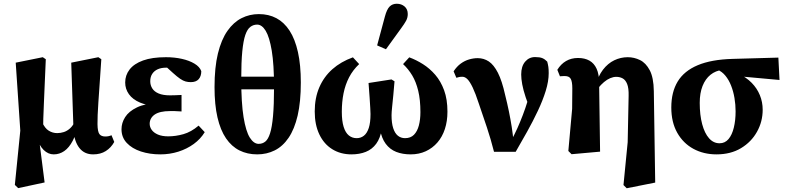

<svg xmlns="http://www.w3.org/2000/svg" viewBox="-20 -801 4161 1015"><path d="M58.5 176.5 87.3 -110.5 63.1 -469.7 206.1 -498.6 222.1 -487.9Q218.8 -411.1 216.3 -354Q213.9 -297 212 -253.7Q210 -210.5 208.9 -174.5Q207.7 -138.4 207.7 -103.3L185.2 -76.2L215.8 163.5L76.1 193.5ZM472.4 15.1Q426.3 15.1 399.8 -18.5Q373.3 -52.2 368.5 -111.3V-116.4L356.6 -469.7L499.9 -498.6L515.6 -487.9Q510.3 -409.4 506.5 -353.7Q502.7 -298.1 500 -259.4Q497.4 -220.7 496.3 -193.5Q495.1 -166.2 495.4 -144.5Q496 -104.6 505.7 -92Q515.4 -79.4 536.9 -79.4Q546.2 -79.4 554.3 -81.2Q562.5 -82.9 569.4 -86.2L584 -50.6Q567.1 -20.1 539.3 -2.5Q511.6 15.1 472.4 15.1ZM263.8 15.1Q234.8 15.1 210.7 -8.3Q186.6 -31.8 171 -81.3H169L202.9 -155.1Q216.7 -123.1 237.5 -110.2Q258.3 -97.3 282.3 -97.3Q300.1 -97.3 317.5 -102.9Q334.9 -108.5 350.4 -122.5Q365.8 -136.4 376.8 -161.1L396.1 -147H394.1Q383.4 -92.8 364.3 -56.5Q345.2 -20.2 319.8 -2.5Q294.3 15.1 263.8 15.1Z M827.5 15.1Q771.6 15.1 724.9 -0.2Q678.1 -15.6 650.2 -45.3Q622.3 -75 622.3 -117.7Q622.3 -151.3 641.6 -181.8Q660.8 -212.3 704 -233.2Q747.1 -254 817.5 -257.5V-239.9Q759.8 -241.9 720.5 -258.6Q681.2 -275.3 661.5 -303.1Q641.8 -330.8 641.8 -365Q641.8 -403.4 665.1 -433.6Q688.4 -463.9 736.2 -481.3Q783.9 -498.6 857.2 -498.6Q902.4 -498.6 941.6 -489.8Q980.8 -481 1008.2 -464.5Q1035.7 -448 1044.1 -425Q1044.1 -398.2 1030.4 -382.5Q1016.6 -366.8 988.6 -366.8Q974.1 -366.8 961.1 -370.3Q948.2 -373.8 932.5 -384.4Q916.8 -395.1 894.1 -415.6L846.4 -458.9L905.3 -466.7L927.4 -439.8Q906.1 -445.2 888.2 -444.2Q870.3 -443.2 856.7 -443.2Q832.9 -443.2 814.4 -435.1Q795.9 -427 785.1 -411Q774.3 -395 774.3 -371.5Q774.3 -350.5 785.1 -333.4Q795.9 -316.3 818.9 -306.7Q842 -297 878.3 -297Q893.3 -297 905.1 -297.5Q916.9 -298 939.7 -299V-211.8Q914.7 -213.8 902.2 -213.8Q889.8 -213.8 878.8 -213.8Q851.4 -213.8 831.2 -209.1Q811 -204.5 797.8 -195.4Q784.6 -186.2 778 -173.9Q771.3 -161.6 771.3 -146.7Q771.3 -129.5 782 -114.4Q792.7 -99.3 814.7 -89.7Q836.8 -80.2 869.4 -80.2Q908.5 -80.2 949.4 -91.7Q990.4 -103.2 1030 -136.9L1062.3 -102.4Q1040.4 -66.2 1004.1 -39.8Q967.9 -13.5 922.7 0.8Q877.5 15.1 827.5 15.1Z M1339.8 15.1Q1390 15.1 1432.3 -6Q1474.7 -27.1 1505.6 -72.5Q1536.6 -118 1553.5 -190.2Q1570.3 -262.4 1570.3 -365Q1570.3 -457.6 1555 -525.9Q1539.7 -594.3 1510.9 -638.7Q1482 -683.1 1441.3 -704.8Q1400.5 -726.5 1348.6 -726.5Q1299.5 -726.5 1257.1 -705.1Q1214.6 -683.7 1182.3 -637.7Q1150 -591.6 1132 -518.2Q1114.1 -444.7 1114.1 -340.4Q1114.1 -247.4 1129.7 -180.1Q1145.3 -112.8 1174.8 -69.7Q1204.3 -26.5 1246 -5.7Q1287.8 15.1 1339.8 15.1ZM1347.3 -40.5Q1321.6 -40.5 1300.7 -73.4Q1279.9 -106.4 1267.6 -181.6Q1255.3 -256.8 1255.3 -383.3Q1255.3 -472.7 1260.8 -529.3Q1266.4 -585.9 1277 -616.6Q1287.7 -647.3 1303.7 -659.1Q1319.6 -670.9 1339.4 -670.9Q1364.6 -670.9 1384.5 -638.3Q1404.5 -605.6 1416.6 -533.1Q1428.7 -460.7 1428.7 -340.8Q1428.7 -246.5 1423.3 -187.3Q1418 -128.2 1407.7 -96.4Q1397.5 -64.5 1382.5 -52.5Q1367.5 -40.5 1347.3 -40.5ZM1168.7 -328.8H1517.5V-395.8H1168.7Z M1837.8 15.1Q1780.5 15.1 1736.5 -12.2Q1692.5 -39.5 1668.2 -90.5Q1643.8 -141.5 1643.8 -211.5Q1643.8 -283.1 1668 -339.2Q1692.1 -395.2 1737 -435.1Q1782 -474.9 1845.7 -497.9L1878.7 -462.2Q1845.8 -431.2 1825.6 -392.5Q1805.4 -353.7 1796.2 -308Q1787 -262.4 1787 -210.5Q1787 -161.2 1796.7 -130.3Q1806.3 -99.4 1824.1 -85Q1841.8 -70.6 1865.5 -70.6Q1887.2 -70.6 1903.7 -83.5Q1920.2 -96.3 1929.5 -124.5Q1938.7 -152.7 1938.7 -198Q1938.7 -208.9 1937.4 -230.1Q1936 -251.3 1934 -284.6Q1932 -317.8 1928.3 -362.2L2049.5 -381.1L2065.6 -371.2Q2062.9 -334.3 2059.3 -298.8Q2055.8 -263.2 2052.9 -235.2Q2049.9 -207.1 2049.9 -191.7Q2049.9 -150.1 2058.7 -123.3Q2067.4 -96.5 2083.4 -83.5Q2099.5 -70.6 2121.3 -70.6Q2150.7 -70.6 2168.4 -88.5Q2186 -106.5 2194.3 -137.7Q2202.5 -169 2202.5 -208.1Q2202.5 -273.3 2191 -320.7Q2179.6 -368.1 2159.2 -402.2Q2138.7 -436.2 2110.8 -462.2L2143.5 -497.9Q2180.1 -484.5 2215.9 -461.9Q2251.6 -439.4 2280.9 -405.6Q2310.2 -371.8 2327.8 -323.8Q2345.4 -275.9 2345.4 -210.5Q2345.4 -160.4 2331.9 -119.1Q2318.4 -77.8 2292.6 -47.9Q2266.7 -18 2230.8 -1.4Q2194.9 15.1 2150.8 15.1Q2108.2 15.1 2074.7 2Q2041.2 -11.2 2019.1 -40.8Q1997.1 -70.3 1988.7 -118.3H1998.5Q1990.4 -70.4 1968.8 -41Q1947.2 -11.6 1914 1.7Q1880.8 15.1 1837.8 15.1ZM1973.7 -561 2014.9 -714Q2025 -751.8 2039.8 -766.5Q2054.7 -781.2 2077.6 -781.2Q2101.9 -781.2 2118.8 -766.8Q2135.6 -752.4 2135.6 -726.9Q2135.6 -707.5 2126.7 -691.1Q2117.8 -674.8 2100.1 -650.8L2020.3 -540.6Z M2591.6 1.5Q2574.6 -65.6 2554 -127.3Q2533.5 -189.1 2511.5 -252.8Q2493.7 -307.2 2479 -338.1Q2464.2 -369 2451.3 -382.1Q2438.4 -395.2 2424.5 -395.2Q2414.5 -395.2 2407.4 -393.8Q2400.2 -392.5 2392.5 -389.8L2378 -424Q2395 -449.8 2415.8 -464.9Q2436.7 -480.1 2459.8 -486.8Q2483 -493.6 2505.5 -493.6Q2537.7 -493.6 2564.1 -476.1Q2590.5 -458.5 2612.2 -416.2Q2633.8 -373.9 2650.2 -299.9Q2661.8 -253.7 2670.3 -212.2Q2678.8 -170.6 2685.2 -130.1Q2691.6 -89.7 2695.4 -44.8H2675.2L2683.3 -59.2Q2699.6 -88.9 2714.7 -122.3Q2729.7 -155.7 2743.6 -192.2Q2757.6 -228.6 2769.7 -268.4Q2781.7 -308.1 2791.8 -350.5L2794.5 -194Q2772.2 -246.8 2759.2 -286.2Q2746.1 -325.6 2740.7 -355.2Q2735.3 -384.8 2735.3 -407.3Q2735.3 -450.5 2756.1 -474.9Q2776.8 -499.3 2808.6 -499.3Q2833.5 -499.3 2847 -493.7Q2860.5 -488.1 2872.9 -475.3Q2877 -460.2 2878.9 -447.2Q2880.7 -434.1 2880.7 -414.3Q2880.7 -371.2 2864.9 -320.3Q2849.1 -269.4 2823.2 -214.7Q2797.3 -159.9 2766.7 -105Q2736.2 -50.1 2706.1 1.5Z M2984.5 -2.8 3004.6 -225.6 3005.5 -333.9Q3005.5 -368.9 2997.3 -383.9Q2989.1 -398.9 2966.3 -398.9Q2960.6 -398.9 2953.2 -398.6Q2945.8 -398.3 2940.1 -397.7L2926.3 -432Q2944.8 -462.3 2972.4 -478.4Q3000 -494.5 3035.7 -494.5Q3071 -494.5 3095.9 -480.6Q3120.8 -466.6 3134 -437.5Q3147.3 -408.5 3147.3 -360.9V-358.2L3152.3 0.7L3001.6 14.2ZM3276 177.2 3298.2 -49.2 3303.2 -294.1Q3304.2 -335.5 3295.3 -357.2Q3286.5 -378.8 3271.3 -386.8Q3256.2 -394.8 3237.8 -394.8Q3222.6 -394.8 3205.9 -387.8Q3189.2 -380.8 3173 -367.1Q3156.7 -353.4 3141.6 -334.3L3125.8 -345.1H3127.8Q3141.7 -398.9 3167.6 -432.5Q3193.5 -466.1 3227.4 -482.4Q3261.4 -498.6 3298.6 -498.6Q3332.3 -498.6 3363.3 -483.5Q3394.2 -468.5 3414.8 -429.7Q3435.4 -391 3436.4 -319.4L3443.7 164.2L3293.1 194.2Z M3767.5 15.1Q3699.8 15.1 3645.7 -14.2Q3591.6 -43.6 3560.2 -99.2Q3528.8 -154.8 3528.8 -232.9Q3528.8 -314.4 3562.7 -370.2Q3596.7 -426.1 3668.6 -456.3Q3740.6 -486.6 3853.4 -489.7L4094.8 -496.5L4100.9 -378.2L3854.9 -400.6L3799.7 -431.7Q3763.1 -427.5 3735.9 -405.7Q3708.8 -383.8 3693.9 -346.2Q3679.1 -308.5 3679.1 -257Q3679.1 -192.9 3692 -144.7Q3704.9 -96.5 3728.3 -70.1Q3751.7 -43.6 3783.9 -43.6Q3812.6 -43.6 3831.3 -65.8Q3850 -88 3859.3 -126.3Q3868.7 -164.6 3868.7 -212.3Q3868.7 -247.9 3862.8 -282.8Q3857 -317.7 3845 -348.1Q3833.1 -378.5 3814.8 -400.8Q3796.6 -423.1 3771.5 -433.2L3787 -438.9Q3841.3 -432 3883.2 -412.2Q3925 -392.3 3953.6 -363.3Q3982.1 -334.3 3997 -297.8Q4011.9 -261.3 4011.9 -220.9Q4011.9 -158.3 3981.9 -104.5Q3952 -50.7 3897.4 -17.8Q3842.8 15.1 3767.5 15.1Z"/></svg>

Font: Source Serif 4 Variable
Style: Regular
Weight: 400
Designer: Frank Grießhammer
Foundry: Adobe
Version: Version 4.005;hotconv 1.1.0;makeotfexe 2.6.0